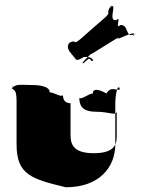

<svg xmlns="http://www.w3.org/2000/svg" viewBox="-20 -872 696 811"><path d="M296 -627C280 -649 257 -665 271 -688C295 -710 246 -668 271 -690C307 -710 284 -677 321 -708C345 -730 392 -770 417 -792C457 -826 422 -810 448 -846C472 -868 426 -824 451 -846C474 -854 435 -781 471 -787C495 -809 463 -744 488 -766C526 -770 507 -709 547 -727C571 -749 522 -702 547 -724C555 -748 472 -700 478 -710C502 -732 341 -624 366 -646C366 -646 312 -596 334 -606C358 -628 356 -628 367 -614C380 -611 372 -636 334 -631C305 -614 303 -617 296 -627ZM110 -513C70 -513 39 -520 30 -495C30 -495 32 -532 32 -497C42 -488 50 -493 50 -440V-262C50 -133 114 -116 258 -81C402 -81 467 -168 467 -262V-440C467 -458 475 -523 485 -497C485 -497 486 -530 486 -495C477 -485 448 -512 430 -477C430 -477 372 -512 372 -477C354 -477 324 -449 315 -459C315 -416 338 -400 386 -400C445 -400 473 -379 473 -404V-294C473 -253 453 -225 376 -225C299 -225 278 -254 278 -300V-436C260 -436 246 -445 246 -470C237 -460 208 -482 190 -482C190 -512 131 -513 110 -513Z"/></svg>

Font: Hussar Przerywany
Style: Regular
Weight: 400
Foundry: Cannot Into Space Fonts
Version: Version 0.982